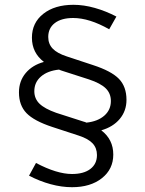

<svg xmlns="http://www.w3.org/2000/svg" viewBox="-20 -730 606 800"><path d="M280 50Q237 50 191 37.5Q145 25 101 2L130 -51Q217 -5 280 -5Q329 -5 356.5 -26Q384 -47 384 -84Q384 -113 366 -132.5Q348 -152 308 -165L198 -201Q122 -226 90.5 -258.5Q59 -291 59 -345Q59 -392 87 -425.5Q115 -459 163 -472Q113 -510 113 -573Q113 -635 160.5 -672.5Q208 -710 286 -710Q329 -710 375 -697Q421 -684 465 -661L435 -608Q352 -655 285 -655Q236 -655 208.5 -634Q181 -613 181 -576Q181 -547 199.5 -527.5Q218 -508 258 -495L367 -459Q444 -434 475.5 -401.5Q507 -369 507 -314Q507 -268 479 -234.5Q451 -201 402 -187Q452 -149 452 -86Q452 -25 404.5 12.5Q357 50 280 50ZM340 -219Q387 -224 414.5 -248Q442 -272 442 -309Q442 -341 420.5 -362Q399 -383 351 -399L236 -436Q233 -437 230.5 -438Q228 -439 226 -440Q178 -435 150.5 -411Q123 -387 123 -350Q123 -319 144.5 -298Q166 -277 214 -260L329 -223Q332 -222 334.5 -221.5Q337 -221 340 -219Z"/></svg>

Font: Red Hat Display
Style: Regular
Weight: 300
Designer: Pentagram, MCKL
Foundry: Pentagram, MCKL
Version: Version 1.023